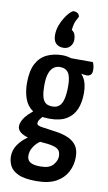

<svg xmlns="http://www.w3.org/2000/svg" viewBox="-103 -809 596 1055"><g transform="rotate(10 195.0 -281.5)"><path d="M179 196Q112 196 77 179.5Q42 163 30 137.5Q18 112 18 86Q18 51 38 21.5Q58 -8 89.5 -30Q121 -52 156 -63L188 -36Q170 -28 152 -12.5Q134 3 123 23Q112 43 112 64Q112 79 118.5 90Q125 101 141.5 107Q158 113 188 113Q237 113 257.5 89Q278 65 278 41Q278 20 269 8Q260 -4 235.5 -10.5Q211 -17 164 -20Q125 -23 95 -31Q65 -39 48.5 -53Q32 -67 33 -87Q34 -103 43.5 -120.5Q53 -138 71.5 -156.5Q90 -175 116 -193L171 -175Q167 -173 157 -163Q147 -153 138.5 -141Q130 -129 130 -118Q130 -105 161 -101Q192 -97 238 -90Q279 -84 308 -71Q337 -58 353.5 -34.5Q370 -11 370 29Q370 74 350 112Q330 150 288.5 173Q247 196 179 196ZM191 -154Q131 -154 97 -177Q63 -200 49 -239Q35 -278 35 -326Q35 -394 56 -434Q77 -474 115 -492Q153 -510 202 -510Q215 -510 231 -507Q247 -504 261 -498L279 -458Q312 -444 332.5 -411.5Q353 -379 353 -325Q353 -272 336.5 -234Q320 -196 284.5 -175Q249 -154 191 -154ZM196 -223Q218 -223 232.5 -235.5Q247 -248 254 -276Q261 -304 261 -348Q261 -400 246 -422Q231 -444 199 -444Q180 -444 164.5 -433Q149 -422 140 -397Q131 -372 131 -329Q131 -294 136.5 -270Q142 -246 155.5 -234.5Q169 -223 196 -223ZM351 -424Q336 -424 314 -429.5Q292 -435 270.5 -443Q249 -451 234.5 -456.5Q220 -462 220 -462L216 -502H372Q375 -495 378 -484.5Q381 -474 381 -458Q381 -440 372.5 -432Q364 -424 351 -424ZM220 -759Q232 -759 241 -753.5Q250 -748 253 -734Q237 -706 233 -690.5Q229 -675 227 -656Q240 -647 245 -634.5Q250 -622 250 -605Q250 -582 235.5 -566.5Q221 -551 198 -551Q171 -551 156 -566.5Q141 -582 141 -612Q141 -640 150.5 -666Q160 -692 173.5 -713Q187 -734 200 -746.5Q213 -759 220 -759Z"/></g></svg>

Font: Yanone Kaffeesatz Medium
Style: Regular
Weight: 500
Designer: Yanone (Cyrillic: Daniel Pouzeot, Huerta Tipografica, and Cyreal)
Foundry: Yanone
Version: Version 2.003